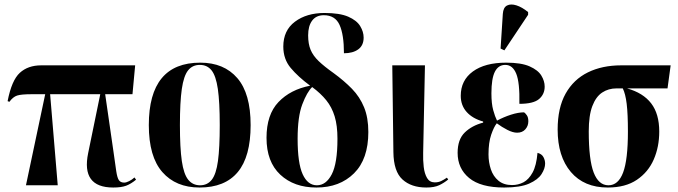

<svg xmlns="http://www.w3.org/2000/svg" viewBox="-20 -828 3030 858"><path d="M96 0 182 -407H122Q75 -407 56.5 -401Q38 -395 22 -373L14 -376Q32 -469 68.5 -502.5Q105 -536 164 -536H584L572 -407H450L487 -151Q495 -93 499.5 -63Q504 -33 511.5 -22.5Q519 -12 535 -12Q544 -12 557 -18.5Q570 -25 581 -35L588 -25Q565 -6 543.5 2Q522 10 486 10Q342 10 374 -144L428 -407H204L238 0Z M872 10Q766 10 705.5 -59Q645 -128 645 -269Q645 -548 875 -548Q981 -548 1040.5 -479Q1100 -410 1100 -269Q1100 -128 1042.5 -59Q985 10 872 10ZM874 0Q907 0 926.5 -25Q946 -50 954 -108.5Q962 -167 962 -269Q962 -372 953.5 -430.5Q945 -489 925.5 -513.5Q906 -538 873 -538Q840 -538 820.5 -513.5Q801 -489 792.5 -430.5Q784 -372 784 -269Q784 -167 792.5 -108.5Q801 -50 821 -25Q841 0 874 0Z M1394 10Q1294 10 1232.5 -47.5Q1171 -105 1171 -212Q1171 -316 1224.5 -372Q1278 -428 1366 -445Q1312 -485 1279 -524.5Q1246 -564 1246 -620Q1246 -692 1298 -731Q1350 -770 1430 -770Q1498 -770 1536 -753.5Q1574 -737 1589.5 -711.5Q1605 -686 1605 -660Q1605 -625 1581 -607.5Q1557 -590 1517 -590Q1517 -673 1497.5 -716.5Q1478 -760 1427 -760Q1393 -760 1375 -736Q1357 -712 1357 -670Q1357 -632 1368 -605.5Q1379 -579 1404 -555Q1429 -531 1470 -502Q1518 -467 1553 -431Q1588 -395 1607 -348.5Q1626 -302 1626 -238Q1626 -117 1562 -53.5Q1498 10 1394 10ZM1396 0Q1437 0 1462.5 -49Q1488 -98 1488 -208Q1488 -267 1475.5 -308Q1463 -349 1438 -380Q1413 -411 1375 -439Q1352 -417 1331 -362Q1310 -307 1310 -208Q1310 -99 1332.5 -49.5Q1355 0 1396 0Z M1885 10Q1818 10 1778.5 -26Q1739 -62 1738 -148L1733 -536H1879L1871 -145Q1870 -112 1873.5 -82Q1877 -52 1888.5 -32.5Q1900 -13 1923 -13Q1939 -13 1951.5 -19Q1964 -25 1977 -34L1983 -26Q1965 -11 1943 -0.5Q1921 10 1885 10Z M2233 10Q2128 10 2076.5 -32.5Q2025 -75 2025 -145Q2025 -205 2057 -236Q2089 -267 2139 -280V-285Q2092 -298 2065.5 -327.5Q2039 -357 2039 -400Q2039 -469 2093 -508.5Q2147 -548 2242 -548Q2309 -548 2346.5 -531.5Q2384 -515 2399 -490.5Q2414 -466 2414 -441Q2414 -407 2389 -385.5Q2364 -364 2301 -364Q2303 -459 2287 -498.5Q2271 -538 2238 -538Q2207 -538 2191.5 -507.5Q2176 -477 2176 -411Q2176 -365 2184 -336Q2192 -307 2201 -289Q2231 -305 2263.5 -315.5Q2296 -326 2322 -326Q2328 -322 2334.5 -312.5Q2341 -303 2341 -286Q2341 -265 2327.5 -250Q2314 -235 2291 -235Q2272 -235 2247.5 -247.5Q2223 -260 2200 -277Q2187 -261 2175 -226Q2163 -191 2163 -138Q2163 -103 2173.5 -71.5Q2184 -40 2207.5 -20.5Q2231 -1 2268 -1Q2296 -1 2319.5 -13.5Q2343 -26 2360 -57Q2377 -88 2382 -145Q2401 -140 2408.5 -126Q2416 -112 2416 -97Q2416 -75 2400 -50Q2384 -25 2344.5 -7.5Q2305 10 2233 10ZM2234 -603 2217 -611 2227 -766Q2229 -795 2246 -803.5Q2263 -812 2288 -804Q2313 -796 2340 -774V-762Z M2696 10Q2590 10 2531 -59.5Q2472 -129 2472 -249Q2472 -346 2507.5 -409.5Q2543 -473 2607 -504.5Q2671 -536 2756 -536H2977L2963 -433H2782Q2854 -413 2890 -366Q2926 -319 2926 -240Q2926 -172 2901.5 -115.5Q2877 -59 2826 -24.5Q2775 10 2696 10ZM2699 0Q2743 0 2764.5 -57Q2786 -114 2786 -240Q2786 -319 2780.5 -364Q2775 -409 2763 -433H2735Q2699 -433 2671 -414.5Q2643 -396 2627 -354Q2611 -312 2611 -241Q2611 -114 2633 -57Q2655 0 2699 0Z"/></svg>

Font: Noto Serif Display Condensed
Style: Bold
Weight: 700
Width: 3
Designer: Monotype Design Team
Foundry: Monotype Imaging Inc.
Version: Version 2.009